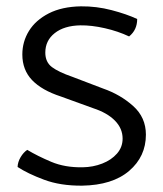

<svg xmlns="http://www.w3.org/2000/svg" viewBox="-20 -574 516 606"><path d="M35.5 -47Q36 -62.5 45 -77.8Q54 -93 66 -101Q98.5 -81.5 141.8 -63.2Q185 -45 241 -46Q274 -46.5 302.8 -57.8Q331.5 -69 349.2 -89.2Q367 -109.5 367 -136.5Q367 -168.5 342.8 -193.2Q318.5 -218 274 -232.5L172 -269.5Q112 -289 81.2 -321.2Q50.5 -353.5 50.5 -402Q50.5 -442.5 71.5 -476.5Q92.5 -510.5 134 -531.8Q175.5 -553 235.5 -554Q284.5 -554.5 332.2 -542Q380 -529.5 413 -514Q413 -479.5 387.5 -459Q352.5 -475.5 310.8 -485Q269 -494.5 233.5 -494Q182.5 -493 152.8 -469.5Q123 -446 123 -408Q123 -378 144 -362.2Q165 -346.5 208.5 -331.5L305.5 -294.5Q360 -275.5 400.2 -239.5Q440.5 -203.5 440.5 -149Q440.5 -80 387.8 -34.8Q335 10.5 239 12Q170.5 12.5 119 -6.8Q67.5 -26 35.5 -47Z"/></svg>

Font: Signika Negative SC Light
Style: Regular
Weight: 300
Designer: Anna Giedryś
Foundry: Anna Giedryś
Version: Version 2.000; ttfautohint (v1.8.3) -l 8 -r 50 -G 200 -x 9 -